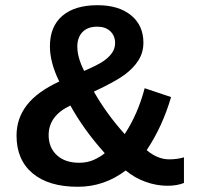

<svg xmlns="http://www.w3.org/2000/svg" viewBox="-20 -712 762 742"><path d="M43.9 -188Q43.9 -253.9 83.5 -305.4Q123 -356.9 209 -397Q172.9 -470.2 172.9 -533.2Q172.9 -609.4 220.7 -650.6Q268.6 -691.9 356.9 -691.9Q439 -691.9 486.6 -652.8Q534.2 -613.8 534.2 -546.9Q534.2 -509.3 515.1 -479Q496.1 -448.7 461.2 -422.9Q426.3 -397 342.8 -357.9Q391.1 -272.5 461.9 -193.8Q512.7 -271 539.1 -371.1L641.1 -336.9Q607.9 -223.1 546.9 -131.8Q588.9 -96.2 633.8 -96.2Q665.5 -96.2 690.9 -104V-4.9Q664.1 5.9 627 5.9Q585 5.9 542.7 -9.3Q500.5 -24.4 465.8 -53.2Q382.8 9.8 280.8 9.8Q168 9.8 106 -42.2Q43.9 -94.2 43.9 -188ZM424.8 -545.9Q424.8 -573.7 406.2 -591.3Q387.7 -608.9 356 -608.9Q318.4 -608.9 298.6 -587.9Q278.8 -566.9 278.8 -532.2Q278.8 -489.7 305.2 -438Q356.4 -460 378.7 -475.1Q400.9 -490.2 412.8 -507.3Q424.8 -524.4 424.8 -545.9ZM384.8 -120.1Q303.7 -210.4 252 -304.2Q168 -264.6 168 -189.9Q168 -141.6 199.7 -112.3Q231.4 -83 286.1 -83Q317.9 -83 343.5 -94.7Q369.1 -106.4 384.8 -120.1Z"/></svg>

Font: TypoPRO Liberation Sans
Style: Bold
Weight: 700
Designer: Steve Matteson
Foundry: Ascender Corporation
Version: Version 2.00.1